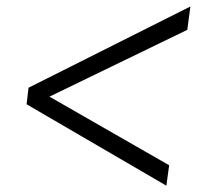

<svg xmlns="http://www.w3.org/2000/svg" viewBox="-20 -616 648 592"><path d="M68 -345.5 567 -596 557.5 -524 132.5 -318 501.5 -106.5 493 -43.5 62 -294.5Z"/></svg>

Font: Merriweather 28pt Light
Style: Italic
Weight: 300
Italic angle: -7.8°
Version: Version 2.101